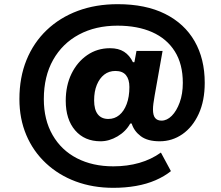

<svg xmlns="http://www.w3.org/2000/svg" viewBox="-20 -736 1058 920"><path d="M523 164Q425 164 343 133.5Q261 103 200 46Q139 -11 106 -89Q73 -167 73 -261Q73 -365 107 -448.5Q141 -532 204 -592Q267 -652 353 -684Q439 -716 544 -716Q678 -716 771 -669.5Q864 -623 912.5 -538.5Q961 -454 961 -339Q961 -253 932 -190Q903 -127 854 -93Q805 -59 745 -59Q687 -59 654.5 -83.5Q622 -108 611 -144H604Q583 -106 543 -82.5Q503 -59 462 -59Q385 -59 340 -111.5Q295 -164 295 -253Q295 -326 322.5 -382.5Q350 -439 398 -472Q446 -505 507 -505Q548 -505 574.5 -488Q601 -471 617 -438H624L634 -492H759L721 -278Q717 -255 715 -239.5Q713 -224 713 -212Q713 -183 723.5 -170.5Q734 -158 754 -158Q780 -158 803 -181Q826 -204 841 -245Q856 -286 856 -339Q856 -429 817.5 -490Q779 -551 709 -582Q639 -613 543 -613Q438 -613 358.5 -570.5Q279 -528 234.5 -449Q190 -370 190 -261Q190 -162 232 -89Q274 -16 349 22.5Q424 61 523 61Q590 61 647.5 44.5Q705 28 751 -5L799 84Q768 109 725.5 127.5Q683 146 631.5 155Q580 164 523 164ZM499 -166Q529 -166 551.5 -184.5Q574 -203 587 -237.5Q600 -272 600 -319Q600 -356 583.5 -376Q567 -396 533 -396Q502 -396 479.5 -378.5Q457 -361 444 -329.5Q431 -298 431 -255Q431 -211 448.5 -188.5Q466 -166 499 -166Z"/></svg>

Font: Nunito Sans 6pt Black
Style: Italic
Weight: 900
Italic angle: -9°
Version: Version 3.101;gftools[0.9.27]